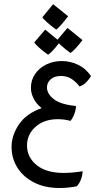

<svg xmlns="http://www.w3.org/2000/svg" viewBox="-20 -582 474 940"><path d="M270.5 338.4Q199.7 338.4 147 311.5Q94.2 284.7 65.4 239Q36.6 193.4 36.6 137.7Q36.6 80.6 72.8 27.1Q108.9 -26.4 184.1 -52.7Q156.7 -74.2 144 -100.8Q131.3 -127.4 131.3 -150.9Q131.3 -190.4 151.9 -220Q172.4 -249.5 206.8 -266.4Q241.2 -283.2 282.7 -283.2Q321.8 -283.2 360.1 -265.9Q398.4 -248.5 425.3 -210Q418 -195.3 403.1 -180.2Q388.2 -165 369.6 -158.7Q349.6 -184.1 328.1 -197Q306.6 -210 278.8 -210Q246.1 -210 228 -193.6Q210 -177.2 210 -153.8Q210 -122.6 243.7 -96.4Q277.3 -70.3 352.1 -63Q352.1 -46.4 344.5 -25.6Q336.9 -4.9 325.2 9.8Q308.6 5.4 293 3.4Q277.3 1.5 263.2 1.5Q196.3 1.5 154.3 38.6Q112.3 75.7 112.3 130.4Q112.3 188 159.4 226.3Q206.5 264.6 291.5 264.6Q334.5 264.6 384.3 256.3Q384.3 274.9 376.7 295.7Q369.1 316.4 356 330.1Q335 334 314.9 336.2Q294.9 338.4 270.5 338.4ZM254.4 -437.5Q228.5 -456.5 209.7 -473.4Q190.9 -490.2 187.5 -497.6L240.2 -561.5L313.5 -502.4Q266.1 -440.9 254.4 -437.5ZM214.8 -314.5Q188.5 -333 169.9 -350.1Q151.4 -367.2 147.9 -374.5L201.2 -437L273.9 -377.4Q251 -347.2 235.6 -331.5Q220.2 -315.9 214.8 -314.5ZM324.7 -322.8Q298.8 -341.8 279.8 -358.9Q260.7 -376 257.3 -382.8L310.5 -445.3L383.8 -385.7Q363.3 -358.4 346.7 -341.6Q330.1 -324.7 324.7 -322.8Z"/></svg>

Font: Harmattan Medium
Style: Regular
Weight: 500
Designer: George W. Nuss III and SIL International
Foundry: SIL International
Version: Version 4.000